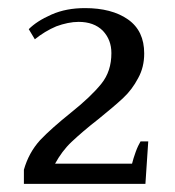

<svg xmlns="http://www.w3.org/2000/svg" viewBox="-20 -730 431 474"><path d="M39 -311C39 -311 39 -276 39 -276C39 -276 339 -276 339 -276C339 -276 346 -381 346 -381C346 -381 327 -381 327 -381C323 -374 319 -366 315 -355C311 -344 308 -334 306 -326C306 -326 116 -326 116 -326C127 -346 140 -364 157 -380C174 -396 196 -415 223 -436C249 -457 269 -474 284 -488C299 -502 311 -518 321 -537C331 -555 336 -575 336 -598C336 -635 323 -663 296 -682C269 -701 233 -710 190 -710C159 -710 132 -705 107 -694C82 -683 64 -671 51 -658C51 -658 66 -633 66 -633C82 -646 100 -657 119 -665C138 -672 157 -676 174 -676C199 -676 219 -669 234 -654C248 -639 255 -621 255 -599C255 -569 247 -544 230 -523C213 -502 188 -478 154 -451C123 -426 98 -404 79 -384C60 -363 47 -339 39 -311Z"/></svg>

Font: BUSH 25 TRIRONG
Style: Regular
Weight: 400
Designer: Katatrad Team
Foundry: CadsonDemak